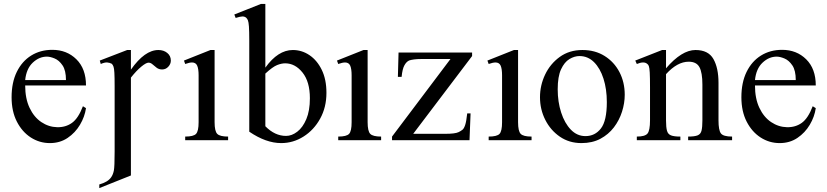

<svg xmlns="http://www.w3.org/2000/svg" viewBox="-20 -715 4219 979"><path d="M402.8 -173.3 418.5 -163.6Q412.1 -119.6 387.9 -78.9Q363.8 -38.1 324.7 -11.7Q285.6 14.6 234.4 14.6Q181.6 14.6 137.2 -13.9Q92.8 -42.5 65.9 -95Q39.1 -147.5 39.1 -218.8Q39.1 -294.4 65.7 -348.6Q92.3 -402.8 139.2 -431.9Q186 -460.9 246.6 -460.9Q320.8 -460.9 369.6 -412.6Q418.5 -364.3 418.5 -279.3H108.4Q108.4 -212.4 130.9 -165Q153.3 -117.7 190.7 -92.5Q228 -67.4 271.5 -66.4Q314.9 -65.4 347.2 -88.6Q379.4 -111.8 402.8 -173.3ZM108.4 -306.6H316.4Q316.4 -356 298.8 -381.8Q281.2 -407.7 258.3 -417Q235.4 -426.3 219.2 -426.3Q179.7 -426.3 147 -395.5Q114.3 -364.7 108.4 -306.6Z M564.5 58.6V-274.4Q564.5 -321.8 563.2 -344Q562 -366.2 558.8 -375Q555.7 -383.8 550.3 -389.6Q539.6 -395.5 526.6 -396.5Q513.7 -397.5 493.7 -388.7L488.8 -406.2L628.4 -460H647.5V-359.9Q717.8 -460 787.6 -460Q814.5 -460 832.8 -445.1Q851.1 -430.2 851.1 -406.2Q851.1 -388.7 838.1 -374.8Q825.2 -360.8 806.6 -360.8Q790.5 -360.8 778.8 -369.6Q767.1 -378.4 757.6 -387Q748 -395.5 737.3 -395.5Q725.1 -395.5 700.4 -375.2Q675.8 -355 647.5 -319.3V179.7L486.3 244.1V225.6Q508.3 219.2 523.4 210.2Q538.6 201.2 547.6 187.7Q556.6 174.3 560.5 154.8Q564.5 135.3 564.5 58.6Z M1143.1 0H924.3V-18.6Q966.8 -18.6 979.7 -32.5Q992.7 -46.4 992.7 -91.8V-331.1Q992.7 -363.3 985.6 -379.9Q978.5 -396.5 959 -396.5Q946.3 -396.5 924.3 -388.7L918 -406.2L1053.2 -460H1074.2V-91.8Q1074.2 -46.4 1087.6 -32.5Q1101.1 -18.6 1143.1 -18.6Z M1644.5 -241.7Q1644.5 -168 1612.5 -110.1Q1580.6 -52.2 1527.8 -18.8Q1475.1 14.6 1413.6 14.6Q1336.4 14.6 1251 -43.5V-506.3Q1251 -556.6 1249.3 -579.8Q1247.6 -603 1244.1 -611.3Q1240.7 -619.6 1235.4 -624.5Q1227.5 -631.3 1216.1 -631.1Q1204.6 -630.9 1181.6 -623.5L1174.8 -641.1L1310.1 -694.8H1333V-370.1Q1397.5 -460 1473.1 -460Q1519 -460 1557.9 -433.8Q1596.7 -407.7 1620.6 -358.9Q1644.5 -310.1 1644.5 -241.7ZM1560.1 -213.9Q1560.1 -298.3 1522.5 -345.2Q1484.9 -392.1 1434.1 -392.1Q1415.5 -392.1 1393.1 -383.3Q1370.6 -374.5 1333 -339.8V-71.3Q1381.3 -22 1438.5 -22Q1467.8 -22 1495.8 -43.5Q1523.9 -64.9 1542 -107.7Q1560.1 -150.4 1560.1 -213.9Z M1923.3 0H1704.6V-18.6Q1747.1 -18.6 1760 -32.5Q1772.9 -46.4 1772.9 -91.8V-331.1Q1772.9 -363.3 1765.9 -379.9Q1758.8 -396.5 1739.3 -396.5Q1726.6 -396.5 1704.6 -388.7L1698.2 -406.2L1833.5 -460H1854.5V-91.8Q1854.5 -46.4 1867.9 -32.5Q1881.3 -18.6 1923.3 -18.6Z M2387.2 -429.2 2086.9 -32.7H2251Q2301.3 -32.7 2318.8 -41.5Q2329.6 -46.9 2337.6 -53Q2345.7 -59.1 2351.8 -77.4Q2357.9 -95.7 2362.3 -136.7H2379.4L2374 0H1979V-18.6L2276.9 -414.1H2128.9Q2106 -414.1 2090.6 -411.9Q2075.2 -409.7 2066.4 -406.7Q2052.2 -400.4 2042 -381.8Q2031.7 -363.3 2027.8 -323.2H2008.8L2012.2 -447.3H2387.2Z M2690.4 0H2471.7V-18.6Q2514.2 -18.6 2527.1 -32.5Q2540 -46.4 2540 -91.8V-331.1Q2540 -363.3 2533 -379.9Q2525.9 -396.5 2506.3 -396.5Q2493.7 -396.5 2471.7 -388.7L2465.3 -406.2L2600.6 -460H2621.6V-91.8Q2621.6 -46.4 2635 -32.5Q2648.4 -18.6 2690.4 -18.6Z M3165.5 -231.9Q3165.5 -189 3151.6 -145.3Q3137.7 -101.6 3110.1 -65.4Q3082.5 -29.3 3041.3 -7.3Q3000 14.6 2944.8 14.6Q2882.3 14.6 2834.7 -18.1Q2787.1 -50.8 2760.3 -104Q2733.4 -157.2 2733.4 -219.2Q2733.4 -279.8 2759.5 -334.7Q2785.6 -389.6 2834.2 -424.8Q2882.8 -460 2949.7 -460Q3014.2 -460 3062.7 -429.7Q3111.3 -399.4 3138.4 -347.7Q3165.5 -295.9 3165.5 -231.9ZM3074.2 -194.3Q3074.2 -260.7 3057.1 -314Q3040 -367.2 3008.8 -398.2Q2977.5 -429.2 2934.6 -429.2Q2909.2 -429.2 2883.5 -413.8Q2857.9 -398.4 2840.8 -361.6Q2823.7 -324.7 2823.7 -259.8Q2823.7 -195.8 2841.3 -141.4Q2858.9 -86.9 2890.6 -54Q2922.4 -21 2965.3 -21Q3013.7 -21 3043.9 -59.8Q3074.2 -98.6 3074.2 -194.3Z M3712.9 0H3488.8V-18.6Q3522 -18.6 3537.4 -24.9Q3552.7 -31.2 3557.1 -49.1Q3561.5 -66.9 3561.5 -101.1V-283.7Q3561.5 -344.7 3546.4 -372.6Q3531.2 -400.4 3491.7 -400.4Q3433.6 -400.4 3376 -336.9V-101.1Q3376 -66.4 3380.9 -48.6Q3385.7 -30.8 3401.4 -24.7Q3417 -18.6 3449.2 -18.6V0H3227.1V-18.6Q3269 -18.6 3281.7 -34.2Q3294.4 -49.8 3294.4 -101.1V-267.6Q3294.4 -320.8 3293 -345.5Q3291.5 -370.1 3288.3 -378.2Q3285.2 -386.2 3279.8 -389.6Q3263.2 -403.8 3227.1 -388.7L3219.2 -406.2L3356 -460H3376V-366.7Q3456.1 -460 3526.4 -460Q3591.8 -460 3617.7 -414.1Q3643.6 -368.2 3643.6 -293V-101.1Q3643.6 -51.3 3655.8 -34.9Q3668 -18.6 3712.9 -18.6Z M4124 -173.3 4139.6 -163.6Q4133.3 -119.6 4109.1 -78.9Q4085 -38.1 4045.9 -11.7Q4006.8 14.6 3955.6 14.6Q3902.8 14.6 3858.4 -13.9Q3814 -42.5 3787.1 -95Q3760.3 -147.5 3760.3 -218.8Q3760.3 -294.4 3786.9 -348.6Q3813.5 -402.8 3860.4 -431.9Q3907.2 -460.9 3967.8 -460.9Q4042 -460.9 4090.8 -412.6Q4139.6 -364.3 4139.6 -279.3H3829.6Q3829.6 -212.4 3852.1 -165Q3874.5 -117.7 3911.9 -92.5Q3949.2 -67.4 3992.7 -66.4Q4036.1 -65.4 4068.4 -88.6Q4100.6 -111.8 4124 -173.3ZM3829.6 -306.6H4037.6Q4037.6 -356 4020 -381.8Q4002.4 -407.7 3979.5 -417Q3956.5 -426.3 3940.4 -426.3Q3900.9 -426.3 3868.2 -395.5Q3835.4 -364.7 3829.6 -306.6Z"/></svg>

Font: BabelStone Englisc
Style: Regular
Weight: 400
Designer: Andrew West
Foundry: BabelStone
Version: Version 1.000 June 24, 2023